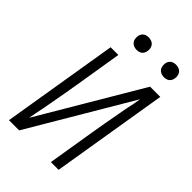

<svg xmlns="http://www.w3.org/2000/svg" viewBox="-272 -1040 1143 1143"><g transform="rotate(45 300.0 -468.5)"><path d="M35 0 156 -735H221L173 -441Q165 -393 156.5 -344.5Q148 -296 139 -248L129 -193Q124 -168 119 -143.5Q114 -119 110 -95L488 -735H574L453 0H388L436 -294Q444 -342 452.5 -390.5Q461 -439 470 -487L480 -542Q486 -567 490.5 -591.5Q495 -616 499 -640L121 0ZM506 -833Q493 -833 482 -837.5Q471 -842 463.5 -851Q456 -860 454 -872.5Q452 -885 454 -898Q455 -906 460 -914.5Q465 -923 472.5 -928Q480 -933 488.5 -935Q497 -937 505 -937Q518 -937 529.5 -932.5Q541 -928 548 -919Q555 -910 557.5 -897.5Q560 -885 557 -872Q556 -864 551 -855.5Q546 -847 539 -842Q532 -837 523 -835Q514 -833 506 -833ZM276 -833Q263 -833 252 -837.5Q241 -842 233.5 -851Q226 -860 224 -872.5Q222 -885 224 -898Q225 -906 230 -914.5Q235 -923 242.5 -928Q250 -933 258.5 -935Q267 -937 275 -937Q288 -937 299.5 -932.5Q311 -928 318 -919Q325 -910 327.5 -897.5Q330 -885 327 -872Q326 -864 321 -855.5Q316 -847 309 -842Q302 -837 293 -835Q284 -833 276 -833Z"/></g></svg>

Font: Iosevka Light Extended
Style: Italic
Weight: 300
Width: 7
Italic angle: -9°
Monospace: yes
Designer: Belleve Invis
Foundry: Belleve Invis
Version: Version 32.5.0; ttfautohint (v1.8.4)